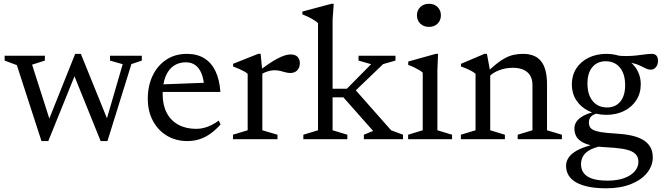

<svg xmlns="http://www.w3.org/2000/svg" viewBox="-20 -735 3495 1014"><path d="M628 -396 561 -415V-440.5H729V-415L674 -396.5L547.5 10H511.5L362.5 -359L384.5 -359.5L235 10H199L69 -391L4.5 -415V-440.5H217V-415L149.5 -393.5L250 -79H228.5L377 -450.5H407L556.5 -81.5H536.5Z M967.5 -450.5Q1021.5 -450.5 1059.2 -427Q1097 -403.5 1118.2 -358.8Q1139.5 -314 1144 -249.5H824.5L825 -289L1091.5 -299L1058.5 -279.5Q1055.5 -319 1044 -347.2Q1032.5 -375.5 1012 -390.8Q991.5 -406 961 -406Q924 -406 896.5 -386.8Q869 -367.5 854 -330.2Q839 -293 839 -238Q839 -180 860.5 -139Q882 -98 922 -76.2Q962 -54.5 1016.5 -54.5Q1038 -54.5 1058 -59.8Q1078 -65 1097.5 -74.8Q1117 -84.5 1135 -98L1145 -78Q1119 -48.5 1091 -28.8Q1063 -9 1033 0.5Q1003 10 970 10Q908.5 10 861.2 -18.5Q814 -47 787.2 -97.5Q760.5 -148 760.5 -214Q760.5 -280.5 785.5 -334Q810.5 -387.5 857 -419Q903.5 -450.5 967.5 -450.5Z M1514 -447.5Q1539 -447.5 1551.2 -435Q1563.5 -422.5 1563.5 -402Q1563.5 -378 1550 -363.8Q1536.5 -349.5 1513.5 -349.5Q1500.5 -349.5 1487.2 -353.2Q1474 -357 1460 -360.5Q1446 -364 1430 -364Q1418.5 -364 1405 -361Q1391.5 -358 1378 -352.2Q1364.5 -346.5 1354 -338.5L1342 -356Q1374 -380.5 1399.5 -397.8Q1425 -415 1446 -426Q1467 -437 1483.8 -442.2Q1500.5 -447.5 1514 -447.5ZM1365.5 -356.5V-47L1445.5 -23.5V0H1210.5V-23.5L1288 -47V-345Q1281.5 -351.5 1270.5 -357.5Q1259.5 -363.5 1244.5 -370.2Q1229.5 -377 1211 -384V-398L1344.5 -451H1356.5Z M1843 -242.5 1851.5 -266.5 2045.5 -47 2108.5 -23.5V0H1901.5V-23.5L1950.5 -43.5L1793.5 -221H1722V-266.5H1812L1940 -396L1873.5 -415V-440.5H2068.5V-415L2003.5 -396.5ZM1736.5 -47 1814.5 -23.5V0H1582V-23.5L1659.5 -47V-612.5Q1653 -619.5 1641 -627.2Q1629 -635 1612.8 -643.2Q1596.5 -651.5 1577 -659V-674L1730.5 -715H1742.5L1736.5 -631Z M2245.5 -593Q2217.5 -593 2199.8 -610.2Q2182 -627.5 2182 -654Q2182 -680.5 2199.8 -697.8Q2217.5 -715 2245.5 -715Q2273.5 -715 2291 -697.8Q2308.5 -680.5 2308.5 -654Q2308.5 -627.5 2291 -610.2Q2273.5 -593 2245.5 -593ZM2293.5 -450.5 2290 -364V-47L2367.5 -23.5V0H2135.5V-23.5L2212.5 -47V-351.5Q2207 -357 2194.5 -364.5Q2182 -372 2166.8 -379.5Q2151.5 -387 2136 -392V-410L2281 -450.5Z M2569 -356.5V-47L2646.5 -23.5V0H2414V-23.5L2491.5 -47V-345Q2483.5 -353 2466 -362.2Q2448.5 -371.5 2414.5 -384V-398L2539.5 -451H2551.5ZM2714 -23.5 2792 -47V-287Q2792 -315.5 2780.2 -335.5Q2768.5 -355.5 2745.5 -366.2Q2722.5 -377 2688 -377Q2649 -377 2614.8 -363.5Q2580.5 -350 2564.5 -331L2546.5 -347.5Q2576.5 -377.5 2601.2 -397.2Q2626 -417 2648.2 -428.8Q2670.5 -440.5 2693.5 -445.5Q2716.5 -450.5 2742.5 -450.5Q2807 -450.5 2838 -411.2Q2869 -372 2869 -288.5V-47L2947.5 -23.5V0H2714Z M3180.5 259.5Q3129 259.5 3089.5 251.5Q3050 243.5 3023.2 228.5Q2996.5 213.5 2983 191.2Q2969.5 169 2969.5 140.5Q2969.5 120.5 2980 102.2Q2990.5 84 3013 68.5Q3035.5 53 3070.5 41Q3105.5 29 3154.5 20.5H3182.5V32Q3131.5 39 3102 53.5Q3072.5 68 3060.5 88Q3048.5 108 3048.5 132Q3048.5 160 3063.2 179.5Q3078 199 3109 209Q3140 219 3189 219Q3239 219 3275.5 206Q3312 193 3331.8 170.2Q3351.5 147.5 3351.5 120Q3351.5 100.5 3343 87Q3334.5 73.5 3315 64.2Q3295.5 55 3262.2 50Q3229 45 3179 42.5Q3129 40 3096.8 31.5Q3064.5 23 3046.2 9.8Q3028 -3.5 3020.8 -20.2Q3013.5 -37 3013.5 -56Q3013.5 -90 3045.2 -113.5Q3077 -137 3135 -147.5L3146 -138Q3118.5 -134.5 3104.2 -122Q3090 -109.5 3090 -88Q3090 -76 3094.5 -66.2Q3099 -56.5 3112.5 -49.2Q3126 -42 3153.8 -37.2Q3181.5 -32.5 3228 -30Q3275 -27.5 3312 -19.8Q3349 -12 3374.5 2.8Q3400 17.5 3413.8 40.5Q3427.5 63.5 3427.5 96Q3427.5 140 3398 177.2Q3368.5 214.5 3313 237Q3257.5 259.5 3180.5 259.5ZM3182 -128.5Q3130 -128.5 3088.5 -149Q3047 -169.5 3023.5 -205.8Q3000 -242 3000 -289Q3000 -337 3023.5 -373.5Q3047 -410 3088.5 -430.2Q3130 -450.5 3182 -450.5Q3221.5 -450.5 3254.5 -438.8Q3287.5 -427 3312 -405.5Q3336.5 -384 3350.2 -354.8Q3364 -325.5 3364 -290Q3364 -242 3340.2 -205.5Q3316.5 -169 3275.5 -148.8Q3234.5 -128.5 3182 -128.5ZM3186 -167.5Q3230 -167.5 3255.8 -198.2Q3281.5 -229 3281.5 -285Q3281.5 -344.5 3254 -378Q3226.5 -411.5 3178.5 -411.5Q3135 -411.5 3108.8 -381Q3082.5 -350.5 3082.5 -294Q3082.5 -235 3110.2 -201.2Q3138 -167.5 3186 -167.5ZM3248 -410.5 3230 -443Q3262.5 -438.5 3290.8 -439Q3319 -439.5 3342.8 -442.2Q3366.5 -445 3386.5 -447.8Q3406.5 -450.5 3422.5 -450.5Q3438.5 -450.5 3446.8 -441.2Q3455 -432 3455 -412.5Q3455 -393 3443.8 -380Q3432.5 -367 3417 -367Q3404 -367 3391.2 -373.2Q3378.5 -379.5 3361.2 -388Q3344 -396.5 3316.8 -403Q3289.5 -409.5 3248 -410.5Z"/></svg>

Font: Newsreader 16pt 16pt
Style: Regular
Weight: 400
Version: Version 1.003